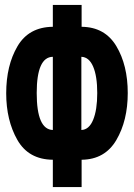

<svg xmlns="http://www.w3.org/2000/svg" viewBox="-20 -744 540 774"><path d="M309 10V-100Q403 -101 449 -179.5Q495 -258 495 -369Q495 -481 449 -558Q403 -635 309 -636V-724H193V-636Q96 -635 50.5 -557.5Q5 -480 5 -368Q5 -259 50 -180Q95 -101 193 -100V10ZM308 -515Q339 -514 355.5 -475.5Q372 -437 372 -369Q372 -301 355.5 -261Q339 -221 308 -220ZM128 -369Q128 -514 193 -515V-220Q128 -222 128 -369Z"/></svg>

Font: Noto Sans Mono UI Condensed ExtraBold
Style: Regular
Weight: 800
Width: 3
Designer: Monotype Design team
Foundry: Monotype Imaging Inc.
Version: 1.000